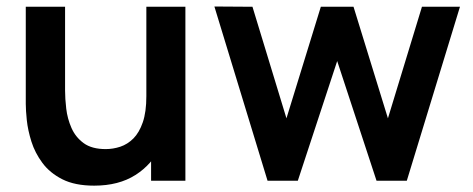

<svg xmlns="http://www.w3.org/2000/svg" viewBox="-20 -561 1468 596"><path d="M272.3 15.3Q212.6 15.3 173.5 -4.5Q134.5 -24.3 111.5 -55.5Q88.5 -86.6 77.5 -121.6Q66.5 -156.7 63.2 -188Q60 -219.2 60 -238.5V-540H182V-279.8Q182 -254.8 185.6 -223.8Q189.2 -192.8 201.8 -164Q214.4 -135.2 239.7 -116.7Q264.9 -98.2 308.2 -98.2Q331 -98.2 353.5 -105.6Q375.9 -113.1 394.1 -131.2Q412.2 -149.3 423.3 -181.5Q434.3 -213.6 434.3 -262.5L505.8 -231.8Q505.8 -163.1 479.1 -107Q452.3 -50.8 400.4 -17.8Q348.5 15.3 272.3 15.3ZM449 0V-167.5H434.3V-540H555.5V0Z M810.5 0 645.5 -540.8 763.7 -540 869.2 -193.7 975.9 -540H1077.4L1184.2 -193.7L1289.8 -540H1407.8L1242.8 0H1148.8L1026.7 -371.5L904.5 0Z"/></svg>

Font: Manrope ExtraLight
Style: Regular
Weight: 200
Designer: Mikhail Sharanda
Foundry: Mikhail Sharanda
Version: Version 4.505